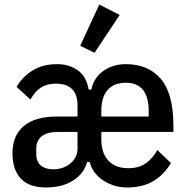

<svg xmlns="http://www.w3.org/2000/svg" viewBox="-20 -815 823 847"><path d="M237 -233Q187 -233 163.5 -213.5Q140 -194 140 -160V-136Q140 -101 160.5 -84.5Q181 -68 216 -68Q238 -68 257 -75Q276 -82 290.5 -94Q305 -106 313.5 -122.5Q322 -139 322 -158V-233ZM636 -301V-324Q636 -450 535 -450Q483 -450 455 -418.5Q427 -387 427 -324V-301ZM545 -73Q592 -73 622.5 -94Q653 -115 674 -153L734 -96Q706 -47 658.5 -17.5Q611 12 541 12Q512 12 485 4Q458 -4 436 -18.5Q414 -33 398 -53.5Q382 -74 376 -100H364Q351 -50 303 -19Q255 12 183 12Q108 12 71.5 -27.5Q35 -67 35 -139Q35 -217 85 -259Q135 -301 232 -301H322V-349Q322 -446 226 -446Q189 -446 162.5 -430Q136 -414 114 -376L53 -432Q79 -476 123.5 -504Q168 -532 233 -532Q285 -532 323.5 -504.5Q362 -477 371 -420H383Q394 -473 436.5 -502.5Q479 -532 535 -532Q634 -532 689.5 -467Q745 -402 745 -260V-233H427V-201Q427 -139 458.5 -106Q490 -73 545 -73ZM397 -582 334 -613 418 -795 508 -749Z"/></svg>

Font: IBM Plex Sans Cond Medm
Style: Regular
Weight: 500
Width: 3
Designer: Mike Abbink, Paul van der Laan, Pieter van Rosmalen
Foundry: Bold Monday
Version: Version 1.3